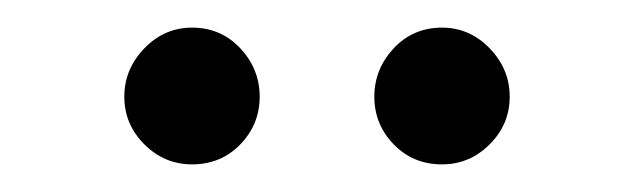

<svg xmlns="http://www.w3.org/2000/svg" viewBox="-20 -606 459 139"><path d="M119 -487Q99 -487 84.5 -501.5Q70 -516 70 -536Q70 -556 84.5 -571Q99 -586 119 -586Q140 -586 154 -571Q168 -556 168 -536Q168 -516 154 -501.5Q140 -487 119 -487ZM300 -487Q279 -487 265 -501.5Q251 -516 251 -536Q251 -556 265 -571Q279 -586 300 -586Q320 -586 334.5 -571Q349 -556 349 -536Q349 -516 334.5 -501.5Q320 -487 300 -487Z"/></svg>

Font: Zen Kurenaido
Style: Regular
Weight: 400
Designer: Yoshimichi Ohira
Foundry: Positype
Version: Version 1.001